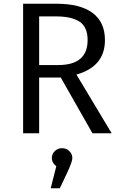

<svg xmlns="http://www.w3.org/2000/svg" viewBox="-20 -715 646 1030"><path d="M390 -315 579 0H476L306 -299H190V0H104V-695H282Q411 -695 477 -645.5Q543 -596 543 -500Q543 -358 390 -315ZM190 -366H292Q450 -366 450 -500Q450 -570 407 -598.5Q364 -627 281 -627H190ZM368 133Q368 152 342 208L301 295H252L282 177Q258 158 258 133Q258 111 274 95.5Q290 80 313 80Q336 80 352 95.5Q368 111 368 133Z"/></svg>

Font: Sedus Text
Style: Regular
Weight: 400
Designer: TypeMates
Foundry: TypeMates, Runge Thomsen GbR
Version: Version 4.202;PS 004.202;hotconv 1.0.88;makeotf.lib2.5.64775